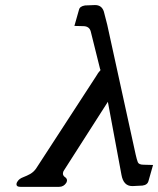

<svg xmlns="http://www.w3.org/2000/svg" viewBox="-20 -721 619 751"><path d="M542 -76.7 578.6 -75.7 561 -13.7Q557.1 2.4 537.1 4.9L499.5 6.8H497.1Q462.9 6.8 455.1 -37.1Q448.2 -75.2 444.3 -95.2L401.9 -322.8L231 -55.7Q227.1 -50.3 226.6 -45.9Q226.1 -43.5 226.1 -40.5Q227.5 -33.2 232.9 -29.3Q244.1 -22 241.7 -12.2Q241.2 -9.3 239.3 -5.9Q229 9.8 211.4 9.8H59.6Q44.4 9.8 44.4 0Q44.4 -2 44.9 -3.9Q45.9 -7.8 48.8 -11.7Q55.2 -22 70.6 -27.8Q85.9 -33.7 98.1 -40.5Q113.3 -49.3 122.6 -64L356 -422.9Q365.2 -438.5 368.7 -441.4Q373 -445.8 373.5 -447.8Q373.5 -448.7 372.1 -448.7L335 -597.7Q329.6 -618.2 306.6 -618.7L271 -619.6L288.6 -681.6L289.1 -683.1Q292 -696.3 312.5 -699.7L350.6 -701.2H352.1Q377.9 -701.2 386.2 -675.8Q392.1 -654.8 399.4 -624.5L510.7 -116.2Q515.1 -96.7 519 -86.7Q522.9 -76.7 542 -76.7Z"/></svg>

Font: Caudex
Style: Bold
Weight: 700
Italic angle: -13°
Version: Version 1.04